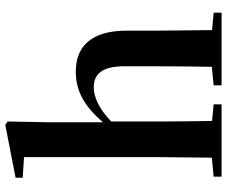

<svg xmlns="http://www.w3.org/2000/svg" viewBox="-86 -773 859 727"><g transform="rotate(-90 343.5 -409.5)"><path d="M452 0H659V-30L593 -36L591 -235V-359C591 -495 530 -552 436 -552C363 -552 306 -521 244 -449V-651L247 -810L234 -819L34 -780V-753L112 -748V-235L110 -37L38 -30V0H312V-30L249 -36C248 -93 247 -179 247 -235V-418C295 -464 340 -484 376 -484C425 -484 456 -454 456 -370V-235C456 -177 455 -93 454 -37L384 -30V0Z"/></g></svg>

Font: Noto Serif CJK TC
Style: Bold
Weight: 700
Designer: Ryoko NISHIZUKA 西塚涼子 (kana & ideographs); Frank Grießhammer (Latin, Greek & Cyrillic); Wenlong ZHANG 张文龙 (bopomofo); San
Foundry: Adobe
Version: Version 2.001;hotconv 1.1.0;makeotfexe 2.6.0